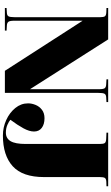

<svg xmlns="http://www.w3.org/2000/svg" viewBox="266 -1036 784 1357"><g transform="rotate(90 658.5 -358.0)"><path d="M37 0V-12L71 -14Q90 -15 96 -26Q102 -37 102 -70V-673Q102 -698 95.5 -707Q89 -716 66 -717L37 -718V-730H259L610 -179H611V-664Q611 -696 604 -705.5Q597 -715 577 -716L541 -718V-730H702V-718L668 -716Q649 -715 643 -704Q637 -693 637 -660V0H481L128 -548H127V-66Q127 -35 134.5 -25Q142 -15 161 -14L197 -12V0ZM938 14Q881 14 829 -9.5Q777 -33 744 -73.5Q711 -114 711 -164Q711 -190 722 -217Q733 -244 756.5 -262Q780 -280 816 -280Q859 -280 884.5 -260.5Q910 -241 910 -206Q910 -173 887.5 -131.5Q865 -90 827 -39Q838 -29 862.5 -18Q887 -7 918 -7Q958 -7 978 -40Q998 -73 998 -147V-671Q998 -697 991.5 -706Q985 -715 962 -716L918 -718V-730H1297V-718L1265 -717Q1244 -716 1238 -706.5Q1232 -697 1232 -671V-277Q1232 -125 1155.5 -55.5Q1079 14 938 14Z"/></g></svg>

Font: Literata 72pt Black
Style: Regular
Weight: 900
Designer: Latin by Veronika Burian and Jose Scaglione. Greek by Irene Vlachou. Cyrillic by Vera Evstafieva.
Foundry: TypeTogether
Version: Version 3.002